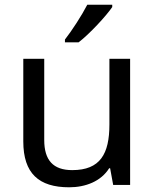

<svg xmlns="http://www.w3.org/2000/svg" viewBox="-20 -786 658 816"><path d="M457 -756V-766H351C328 -721 285 -655 256 -618V-606H314C361 -642 432 -719 457 -756ZM533 -536H445V-257C445 -132 406 -63 287 -63C206 -63 168 -105 168 -191V-536H79V-185C79 -49 145 10 274 10C343 10 409 -15 444 -71H448L461 0H533Z"/></svg>

Font: Noto Sans Elbasan
Style: Regular
Weight: 400
Designer: Monotype Design Team
Foundry: Monotype Imaging Inc.
Version: Version 2.004